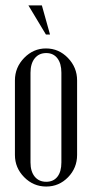

<svg xmlns="http://www.w3.org/2000/svg" viewBox="-20 -682 341 710"><path d="M165 -554.2H149.9L85 -662.1H134.8ZM149.9 -502.9Q197.3 -502.9 231.2 -467.8Q265.1 -432.6 265.1 -384.8V-108.9Q265.1 -61 231.7 -26.6Q198.2 7.8 150.9 7.8Q103.5 7.8 69.3 -26.9Q35.2 -61.5 35.2 -108.9V-384.8Q35.2 -432.6 69.3 -467.8Q103.5 -502.9 149.9 -502.9ZM150.9 -485.8Q124 -485.8 108.4 -466.3Q92.8 -446.8 92.8 -413.1V-81.1Q92.8 -47.9 108.4 -28.8Q124 -9.8 150.9 -9.8Q177.7 -9.8 192.4 -28.6Q207 -47.4 207 -81.1V-413.1Q207 -447.3 192.1 -466.6Q177.2 -485.8 150.9 -485.8Z"/></svg>

Font: Moniqa Narrow Heading
Style: Regular
Weight: 400
Width: 4
Designer: Rajesh Rajput
Foundry: Rajesh Rajput
Version: Version 1.000